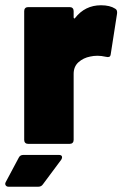

<svg xmlns="http://www.w3.org/2000/svg" viewBox="-50 -547 469 730"><path d="M388 -514Q397 -509 395 -495L371 -341Q370 -333 365.5 -331Q361 -329 353 -331Q335 -335 321 -335Q306 -335 293 -332Q267 -327 248.5 -310.5Q230 -294 230 -266V-15Q230 -8 226 -4Q222 0 215 0H57Q50 0 46 -4Q42 -8 42 -15V-505Q42 -512 46 -516Q50 -520 57 -520H215Q222 -520 226 -516Q230 -512 230 -505V-481Q230 -478 232 -477Q234 -476 235 -478Q273 -527 334 -527Q368 -527 388 -514ZM39 42H174Q186 42 186 51Q186 55 183 60L113 154Q107 163 95 163H-17Q-25 163 -28.5 157.5Q-32 152 -28 145L21 53Q26 42 39 42Z"/></svg>

Font: Barlow Black
Style: Regular
Weight: 900
Designer: Jeremy Tribby
Foundry: Tribby Type
Version: Version 1.422